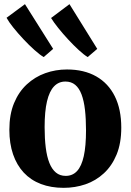

<svg xmlns="http://www.w3.org/2000/svg" viewBox="-20 -892 628 923"><path d="M25 -268Q25 -342 47.5 -396.2Q70 -450.5 109 -486.5Q148 -522.5 197.5 -540.2Q247 -558 302 -558Q384 -558 442.5 -524.8Q501 -491.5 532 -429Q563 -366.5 563 -278.5Q563 -203.5 540.5 -149Q518 -94.5 479.2 -58.8Q440.5 -23 390.8 -6Q341 11 286 11Q225 11 176.5 -7.5Q128 -26 94.2 -62.2Q60.5 -98.5 42.8 -150.2Q25 -202 25 -268ZM296 -46.5Q329 -46.5 350.5 -69.8Q372 -93 382.8 -141.5Q393.5 -190 393.5 -265.5Q393.5 -320.5 388.5 -364Q383.5 -407.5 372 -438Q360.5 -468.5 341.5 -484.2Q322.5 -500 294.5 -500Q262 -500 239.8 -476.8Q217.5 -453.5 206 -405.2Q194.5 -357 194.5 -280.5Q194.5 -225.5 200 -182Q205.5 -138.5 217.5 -108.5Q229.5 -78.5 248.8 -62.5Q268 -46.5 296 -46.5ZM189.5 -618Q171.5 -628.5 145.5 -651.8Q119.5 -675 92.8 -703.5Q66 -732 44 -759.5Q22 -787 11.5 -806.5L100 -872L235.5 -657L190.5 -618ZM401 -618Q383.5 -628.5 358.8 -651.2Q334 -674 308 -702Q282 -730 260 -757.5Q238 -785 225.5 -805.5L314 -872L447.5 -657L402 -618Z"/></svg>

Font: Merriweather 48pt ExtraBold
Style: Regular
Weight: 800
Version: Version 2.100